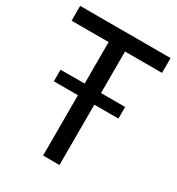

<svg xmlns="http://www.w3.org/2000/svg" viewBox="-177 -850 882 959"><g transform="rotate(30 264.0 -370.0)"><path d="M217 0V-654.5H3.5V-740H525V-654.5H311.5V0ZM78 -348V-415H450.5V-348Z"/></g></svg>

Font: Encode Sans Condensed Medium
Style: Regular
Weight: 500
Width: 3
Designer: Multiple Designers
Foundry: Impallari Type
Version: Version 3.000; ttfautohint (v1.8.3) -l 8 -r 50 -G 200 -x 14 